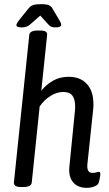

<svg xmlns="http://www.w3.org/2000/svg" viewBox="-20 -899 525 925"><path d="M398 6Q355 6 332.5 -20.5Q310 -47 314 -93L341 -365Q342 -371 342 -376.5Q342 -382 342 -387Q342 -420 329 -438Q316 -456 284 -456Q254 -456 223.5 -437Q193 -418 171 -386L133 -20Q131 2 92 2H82Q62 2 54 -4Q46 -10 47 -20L121 -730Q123 -752 162 -752H173Q193 -752 200.5 -746.5Q208 -741 207 -730L179 -462Q202 -491 235 -510Q268 -529 311 -529Q367 -529 398.5 -494.5Q430 -460 430 -399Q430 -393 430 -386.5Q430 -380 429 -373L401 -108Q397 -66 425 -66Q436 -66 444 -68.5Q452 -71 457 -71Q465 -71 463 -55Q462 -46 459.5 -34Q457 -22 455 -17Q451 -7 434 -0.5Q417 6 398 6ZM84 -767Q59 -767 59 -778Q59 -787 80 -812L118 -859Q126 -870 139.5 -874.5Q153 -879 178 -879Q204 -879 215 -874Q226 -869 232 -859L260 -812Q266 -802 270.5 -793.5Q275 -785 275 -780Q275 -767 248 -767Q237 -767 229 -769.5Q221 -772 213 -781L174 -824L125 -781Q116 -773 106 -770Q96 -767 84 -767Z"/></svg>

Font: Asap Condensed Condensed Regular
Style: Italic
Weight: 400
Width: 3
Italic angle: -6°
Designer: Pablo Cosgaya
Foundry: Omnibus-Type
Version: Version 3.001; ttfautohint (v1.8.4.7-5d5b)